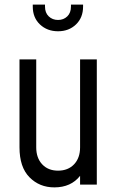

<svg xmlns="http://www.w3.org/2000/svg" viewBox="-20 -800 510 832"><path d="M215.5 12Q151 12 107.8 -31.8Q64.5 -75.5 64.5 -161.5V-542.5H137V-161.5Q137 -115.5 162.8 -88Q188.5 -60.5 231.5 -60.5Q275 -60.5 301 -88Q327 -115.5 327 -161.5V-542.5H399.5V0H327V-38Q287.5 12 215.5 12ZM231.5 -664.5Q184.5 -664.5 153.2 -694Q122 -723.5 122 -771.5V-780H175V-771.5Q175 -744.5 191.2 -729Q207.5 -713.5 231.5 -713.5Q255.5 -713.5 271.5 -729Q287.5 -744.5 287.5 -771.5V-780H340V-771.5Q340 -723.5 309.2 -694Q278.5 -664.5 231.5 -664.5Z"/></svg>

Font: Mohave
Style: Regular
Weight: 400
Designer: Gumpita Rahayu
Foundry: Tokotype
Version: Version 2.003; ttfautohint (v1.8.3)